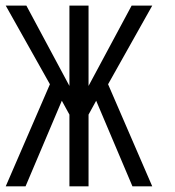

<svg xmlns="http://www.w3.org/2000/svg" viewBox="-51 -657 617 677"><path d="M193.8 0V-252.9L167 -301.8L39.1 0H-30.8L125 -359.9L-30.8 -637.2H42L193.8 -354V-637.2H261.2V-354L413.1 -637.2H485.8L330.1 -359.9L485.8 0H416L288.1 -301.8L261.2 -252.9V0Z"/></svg>

Font: Anonymous Pro
Style: Regular
Weight: 400
Monospace: yes
Designer: Mark Simonson
Version: Version 1.003